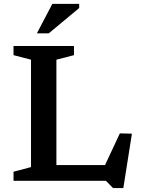

<svg xmlns="http://www.w3.org/2000/svg" viewBox="-20 -936 728 994"><path d="M618.5 37.5H565L528.5 0H201L202 -81.5H555.5L505 -41.5L600.5 -245.5L663 -244ZM272 -627V0H50V-47L140.5 -71V-627L50 -650.5V-698H363V-650.5ZM171 -763.5 251 -916H390V-894.5L232.5 -763.5Z"/></svg>

Font: Newsreader 9pt Medium
Style: Regular
Weight: 500
Designer: Hugues Gentile
Foundry: Production Type
Version: Version 1.003